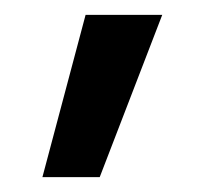

<svg xmlns="http://www.w3.org/2000/svg" viewBox="-20 -123 275 258"><path d="M37 115 95 -103H198L114 115Z"/></svg>

Font: Figtree Medium
Style: Regular
Weight: 500
Designer: Erik Kennedy
Foundry: Erik Kennedy
Version: Version 2.001; ttfautohint (v1.8.4.7-5d5b);gftools[0.9.27]